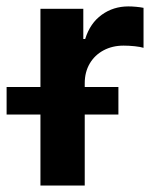

<svg xmlns="http://www.w3.org/2000/svg" viewBox="-60 -573 482 593"><path d="M64.9 0V-545.9H197.3V-452.6H203.1Q218.3 -501.5 254.2 -527.3Q290 -553.2 336.4 -553.2Q347.7 -553.2 360.6 -552Q373.5 -550.8 383.3 -548.8V-425.3Q374.5 -428.2 356.4 -430.2Q338.4 -432.1 321.8 -432.1Q287.1 -432.1 259.8 -417.5Q232.4 -402.8 217 -376.5Q201.7 -350.1 201.7 -315.9V0ZM-39.6 -219.2V-304.2H305.7V-219.2Z"/></svg>

Font: Inter
Style: 650
Weight: 650
Designer: Rasmus Andersson
Foundry: rsms
Version: Version 4.001;git-66647c0bb